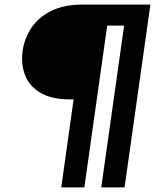

<svg xmlns="http://www.w3.org/2000/svg" viewBox="-20 -720 693 840"><path d="M248 100 302 -285H289Q206 -285 157 -314Q108 -343 89.5 -391.5Q71 -440 79 -498Q87 -553 118 -599Q149 -645 204.5 -672.5Q260 -700 343 -700H638L525 100H423L523 -608H449L349 100Z"/></svg>

Font: Host Grotesk SemiBold
Style: Italic
Weight: 600
Italic angle: -8°
Designer: Doğukan Karapınar based on Poppins by Indian Type Foundry, Jonny Pinhorn
Foundry: Element Type
Version: Version 1.001; ttfautohint (v1.8.4.7-5d5b)